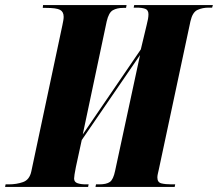

<svg xmlns="http://www.w3.org/2000/svg" viewBox="-58 -734 856 754"><path d="M-38 0 -36 -10H-23Q7 -10 32.5 -19Q58 -28 65 -61L187 -635Q189 -645 190.5 -653Q192 -661 192 -668Q192 -688 177.5 -695.5Q163 -703 123 -703H110L111 -714H439L437 -703H425Q402 -703 385.5 -694Q369 -685 361 -650L267 -206L495 -540L518 -636Q525 -662 525 -678Q525 -695 512 -699.5Q499 -704 480 -704H467L469 -714H778L775 -704H761Q737 -704 717.5 -695Q698 -686 690 -651L566 -70Q563 -57 561.5 -50Q560 -43 560 -37Q560 -18 575.5 -14Q591 -10 616 -10H630L628 0H317L319 -10H332Q360 -10 373.5 -19.5Q387 -29 394 -63L492 -518L263 -184L240 -78Q233 -43 233 -33Q233 -19 246.5 -14.5Q260 -10 278 -10H290L288 0Z"/></svg>

Font: Noto Serif Display ExtraCondensed Black
Style: Italic
Weight: 900
Width: 2
Italic angle: -12°
Designer: Monotype Design Team
Foundry: Monotype Imaging Inc.
Version: Version 2.009